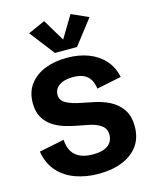

<svg xmlns="http://www.w3.org/2000/svg" viewBox="-140 -1058 928 1162"><g transform="rotate(-15 324.0 -476.5)"><path d="M332.5 12.7Q253.9 12.7 187.7 -11.2Q121.6 -35.2 77.9 -84.5Q34.2 -133.8 22 -209.5L179.2 -241.2Q183.1 -174.8 220.9 -142.3Q258.8 -109.9 329.1 -109.9Q375.5 -109.9 403.1 -122.1Q430.7 -134.3 442.9 -154.5Q455.1 -174.8 455.1 -199.2Q455.1 -238.3 426 -259Q397 -279.8 350.1 -289.1L279.3 -302.7Q242.7 -309.6 203.6 -321.5Q164.6 -333.5 131.1 -355.7Q97.7 -377.9 76.9 -413.8Q56.2 -449.7 56.2 -503.9Q56.2 -572.8 91.6 -620.1Q127 -667.5 187.7 -691.7Q248.5 -715.8 325.7 -715.8Q400.9 -715.8 460.7 -692.9Q520.5 -669.9 559.6 -626.2Q598.6 -582.5 611.3 -519.5L457 -487.8Q452.6 -520 439.2 -543.7Q425.8 -567.4 399.9 -580.3Q374 -593.3 331.1 -593.3Q293 -593.3 266.8 -583Q240.7 -572.8 227.3 -554.9Q213.9 -537.1 213.9 -513.2Q213.9 -478.5 247.3 -459.7Q280.8 -440.9 339.4 -429.7L412.1 -415Q462.9 -405.3 509.8 -382.6Q556.6 -359.9 586.4 -317.9Q616.2 -275.9 616.2 -208Q616.2 -136.7 580.1 -87.4Q543.9 -38.1 480.2 -12.7Q416.5 12.7 332.5 12.7ZM251 -965.8 333.5 -828.1 416.5 -965.8 522.9 -918 402.8 -762.7H264.6L144.5 -918Z"/></g></svg>

Font: Schibsted Grotesk
Style: Bold
Weight: 700
Designer: Bakken & Baeck AS, Henrik Kongsvoll
Foundry: Schibsted ASA
Version: Version 1.100;gftools[0.9.25]